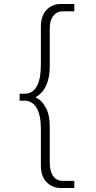

<svg xmlns="http://www.w3.org/2000/svg" viewBox="-20 -822 484 970"><path d="M79.1 -313.5V-348.6H103.5Q186.5 -348.6 186.5 -496.1V-687.5Q186.5 -742.2 215.3 -772Q244.1 -801.8 285.2 -801.8H355.5V-764.6H293.9Q267.6 -764.6 249.5 -742.2Q231.4 -719.7 231.4 -678.7V-487.3Q231.4 -372.1 159.2 -330.1Q190.4 -316.4 210.9 -279.3Q231.4 -242.2 231.4 -183.6V-2Q231.4 44.9 249 68.4Q266.6 91.8 295.9 91.8H355.5V127.9H286.1Q246.1 127.9 216.3 99.1Q186.5 70.3 186.5 13.7V-171.9Q186.5 -241.2 164.6 -277.3Q142.6 -313.5 103.5 -313.5Z"/></svg>

Font: Gothic A1 ExtraLight
Style: Regular
Weight: 275
Designer: HanYang I&C Co.,Ltd.
Foundry: HanYang I&C Co.,Ltd.
Version: Version 2.50